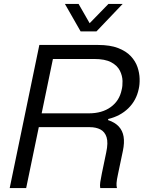

<svg xmlns="http://www.w3.org/2000/svg" viewBox="-20 -958 733 978"><path d="M29.4 0 180.4 -729H479.6Q541 -729 581.7 -713.2Q622.4 -697.4 646.3 -671.9Q670.1 -646.3 680.3 -616.4Q690.4 -586.6 691.2 -557.1Q692 -527.6 686.7 -505.1Q674.7 -446.7 633.9 -406.7Q593 -366.7 531.4 -351.9L530.4 -346.3Q565.1 -335 584.9 -313.7Q604.6 -292.4 609.6 -261.9Q614.6 -231.3 606.1 -190.3L581.4 -72.6Q574.4 -40.6 573.6 -25.8Q572.7 -11 575.7 0H490.6Q488.1 -12 490.7 -30.2Q493.3 -48.4 498.7 -74L521.1 -181.7Q531.7 -231.4 522.9 -259.1Q514 -286.7 491.6 -298.5Q469.1 -310.3 437 -310.3H166.6L181 -380.7H432.6Q500.1 -380.7 544.2 -412.7Q588.3 -444.7 599.6 -500.1Q604.7 -519.1 604.1 -545.7Q603.4 -572.3 590.6 -598.1Q577.7 -623.9 546.6 -640.7Q515.6 -657.6 459.1 -657.6H249.6L113.3 0ZM390.6 -798.1 310.7 -937.9H380.3L436.6 -839.7L532.3 -937.9H604.7L471.4 -798.1Z"/></svg>

Font: Mona Sans ExtraLight
Style: Italic
Weight: 200
Italic angle: -11.6951°
Designer: Deni Anggara
Foundry: GitHub
Version: Version 2.000